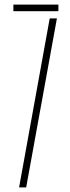

<svg xmlns="http://www.w3.org/2000/svg" viewBox="-20 -820 306 840"><path d="M38.5 -771V-800H235.5V-771ZM63.5 0 197.5 -739.5H229L94.5 0Z"/></svg>

Font: Big Shoulders Stencil Display ExtraLight
Style: Regular
Weight: 250
Designer: Patric King
Foundry: XO Type Co
Version: Version 2.001